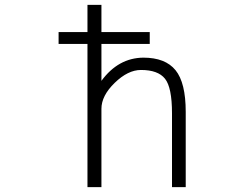

<svg xmlns="http://www.w3.org/2000/svg" viewBox="-20 -771 1040 792"><path d="M221.7 -589.8V-638.7H340.8V-751H398.4V-638.7H597.7V-589.8H398.4V-437.5Q467.8 -532.2 571.3 -533.2Q662.1 -533.2 704.1 -481.4Q746.1 -429.7 746.1 -309.6V1H689.5V-303.7Q689.5 -410.2 660.6 -446.3Q631.8 -482.4 561.5 -482.4Q507.8 -482.4 453.1 -429.2Q398.4 -376 398.4 -322.3V1H340.8V-589.8Z"/></svg>

Font: Gen Shin Gothic Monospace Light
Style: Regular
Weight: 300
Designer: [Source Han Sans]
Ryoko NISHIZUKA  (kana & ideographs); Paul D. Hunt (Latin, Greek & Cyrillic); Wenlong ZHANG  (bopomofo
Version: Version 1.002.20150607